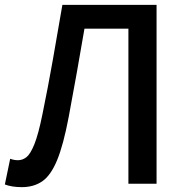

<svg xmlns="http://www.w3.org/2000/svg" viewBox="-23 -757 761 791"><path d="M67 14Q26 14 -3 3L19 -103Q34 -97 51 -97Q70 -97 86 -109.5Q102 -122 118.5 -162.5Q135 -203 152 -287Q175 -399 194.5 -509.5Q214 -620 234 -737H622V0H506V-639H325Q309 -545 293 -455.5Q277 -366 260 -275Q238 -159 212 -96.5Q186 -34 151 -10Q116 14 67 14Z"/></svg>

Font: Source Han Sans SC Medium
Style: Regular
Weight: 500
Designer: Ryoko NISHIZUKA 西塚涼子 (kana, bopomofo & ideographs); Paul D. Hunt (Latin, Greek & Cyrillic); Sandoll Communications 산돌커뮤니
Foundry: Adobe
Version: Version 2.004;hotconv 1.0.118;makeotfexe 2.5.65603